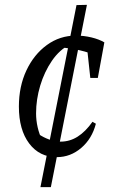

<svg xmlns="http://www.w3.org/2000/svg" viewBox="-20 -640 501 793"><path d="M190 133H147L296 -619L339 -620ZM215 9Q143 9 100.5 -47.5Q58 -104 58 -200Q58 -283 89 -349Q120 -415 173.5 -454Q227 -493 294 -493Q326 -493 357.5 -485.5Q389 -478 411 -465L384 -408Q315 -438 229 -444L270 -457Q226 -435 194.5 -389Q163 -343 146 -286Q129 -229 129 -172Q129 -143 135.5 -114.5Q142 -86 154 -62L138 -87Q160 -72 184 -63.5Q208 -55 230 -55Q268 -55 300.5 -75.5Q333 -96 362 -137L376 -129Q360 -67 315.5 -29Q271 9 215 9ZM353 -318 337 -466 411 -465 384 -318Z"/></svg>

Font: Piazzolla 24pt
Style: Italic
Weight: 400
Italic angle: -11.3°
Designer: Juan Pablo del Peral
Foundry: Huerta Tipografica
Version: Version 2.005